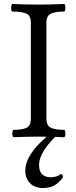

<svg xmlns="http://www.w3.org/2000/svg" viewBox="-20 -686 384 964"><path d="M48 3Q44 3 42.5 -6Q41 -15 42.5 -24.5Q44 -34 48 -34Q92 -34 113.5 -44.5Q135 -55 135 -91V-572Q135 -607 112.5 -617.5Q90 -628 43 -628Q38 -628 36.5 -637.5Q35 -647 37 -656.5Q39 -666 43 -666Q108 -663 172 -663Q237 -663 301 -666Q306 -666 307.5 -656.5Q309 -647 307.5 -637.5Q306 -628 301 -628Q258 -628 235.5 -617.5Q213 -607 213 -572V-91Q213 -55 235.5 -44.5Q258 -34 301 -34Q306 -34 307.5 -24.5Q309 -15 307.5 -6Q306 3 301 3Q238 0 175 0Q111 0 48 3ZM196 258Q154 258 130.5 233.5Q107 209 107 172Q107 91 215 0H258Q176 82 176 142Q176 204 236 204Q266 204 286 187Q296 191 296 205Q275 233 252 245.5Q229 258 196 258Z"/></svg>

Font: Junicode
Style: Regular
Weight: 400
Designer: Peter S. Baker
Version: Version 2.100; ttfautohint (v1.8.4)